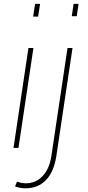

<svg xmlns="http://www.w3.org/2000/svg" viewBox="-20 -782 463 1015"><path d="M181.6 -694.3H155.3L165.5 -761.7H191.9ZM77.6 0H51.3L130.4 -528.3H156.7ZM385.7 -696.3H359.4L369.1 -761.7H395.5ZM117.2 187Q168.9 187 205.1 148.9Q241.2 110.8 251.5 43.5L336.9 -528.3H363.3L277.8 43.5Q264.6 127.9 222.2 170.9Q179.7 213.9 112.8 213.4Q87.9 213.4 59.6 203.6L69.8 178.2Q96.2 187 117.2 187Z"/></svg>

Font: Roboto-ThinItalic
Style: Italic
Weight: 250
Italic angle: -12°
Designer: Google
Version: Version 1.100141; 2013; ttfautohint (v0.94.14-c901) -l 8 -r 